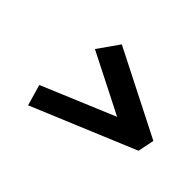

<svg xmlns="http://www.w3.org/2000/svg" viewBox="-108 -770 869 869"><g transform="rotate(45 327.0 -335.5)"><path d="M654 -375 244 -583 173 -482 461 -336 110 -189 139 -88 638 -296Z"/></g></svg>

Font: LT Wave Bold
Style: Italic
Weight: 700
Designer: Daniel Lyons
Version: Version 2.5 (Glyphs App)